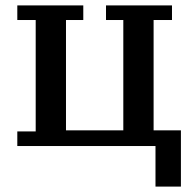

<svg xmlns="http://www.w3.org/2000/svg" viewBox="-20 -540 716 710"><path d="M555 0H44V-54H112V-466H44V-520H288V-466H224V-58H436V-466H372V-520H616V-466H548V-58H649V150H555Z"/></svg>

Font: IBM Plex Serif Medm
Style: Regular
Weight: 500
Designer: Mike Abbink, Paul van der Laan, Pieter van Rosmalen
Foundry: Bold Monday
Version: Version 3.001